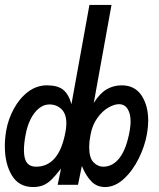

<svg xmlns="http://www.w3.org/2000/svg" viewBox="-20 -745 640 774"><path d="M-0.5 -155.5Q-0.5 -186.5 5 -218.5Q13 -264.5 35.8 -306.5Q58.5 -348.5 93 -374.8Q127.5 -401 169.5 -401Q212.5 -401 234.8 -383Q257 -365 268 -325L340.5 -725H429.5L358 -330Q382 -368.5 409.8 -384.8Q437.5 -401 470.5 -401Q523.5 -401 550.5 -360.2Q577.5 -319.5 577.5 -258Q577.5 -234.5 572.5 -205.5Q564 -156 539.2 -106Q514.5 -56 478.8 -23.5Q443 9 403.5 9Q370.5 9 348.5 -13.5Q326.5 -36 310 -76L294.5 0H212.5L226 -65.5Q203.5 -36.5 188.2 -21.5Q173 -6.5 155.5 1.2Q138 9 113.5 9Q56 9 27.8 -38Q-0.5 -85 -0.5 -155.5ZM244.5 -216.5Q247.5 -234 247.5 -247.5Q247.5 -286 227.8 -305Q208 -324 179 -324Q156.5 -324 136.8 -308Q117 -292 103 -263.8Q89 -235.5 83 -200.5Q76.5 -166 76.5 -139.5Q76.5 -104.5 88.8 -88.8Q101 -73 125 -73Q219.5 -73 244.5 -216.5ZM503 -218.5Q506.5 -241.5 506.5 -254.5Q506.5 -286.5 494.5 -305.8Q482.5 -325 459.5 -325Q440.5 -325 416.2 -311Q392 -297 371.8 -268.5Q351.5 -240 344.5 -199.5Q339.5 -174 339.5 -152.5Q339.5 -108.5 357 -90.8Q374.5 -73 396 -73Q435 -73 462.5 -109.2Q490 -145.5 503 -218.5Z"/></svg>

Font: JuliaMono BoldItalic
Style: Regular
Weight: 700
Italic angle: -9°
Monospace: yes
Designer: cormullion
Foundry: corm
Version: Version 0.049; ttfautohint (v1.8.4)